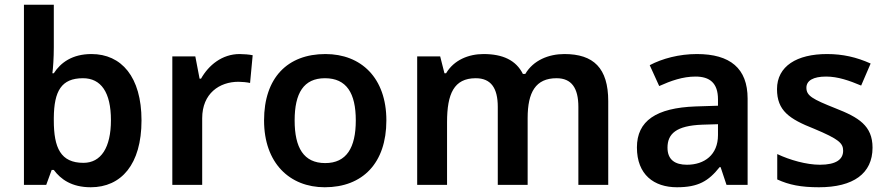

<svg xmlns="http://www.w3.org/2000/svg" viewBox="-20 -780 3741 810"><path d="M207 -580V-760H81V0H175L198 -63H207C236 -24 282 10 363 10C491 10 577 -86 577 -272C577 -456 492 -552 366 -552C285 -552 236 -516 207 -471H201C204 -493 207 -537 207 -580ZM330 -450C406 -450 448 -391 448 -273C448 -157 406 -93 332 -93C236 -93 207 -156 207 -272V-283C208 -396 239 -450 330 -450Z M991 -552C917 -552 860 -505 828 -448H822L804 -542H707V0H833V-281C833 -386 906 -435 986 -435C1000 -435 1022 -433 1035 -430L1046 -547C1032 -550 1008 -552 991 -552Z M1610 -272C1610 -452 1503 -552 1353 -552C1193 -552 1094 -452 1094 -272C1094 -92 1202 10 1350 10C1510 10 1610 -92 1610 -272ZM1223 -272C1223 -387 1261 -450 1351 -450C1442 -450 1481 -387 1481 -272C1481 -157 1442 -92 1352 -92C1261 -92 1223 -157 1223 -272Z M2361 -552C2295 -552 2230 -526 2196 -468H2186C2157 -526 2101 -552 2020 -552C1957 -552 1895 -527 1862 -471H1855L1837 -542H1740V0H1866V-265C1866 -384 1895 -450 1987 -450C2051 -450 2080 -409 2080 -329V0H2206V-282C2206 -391 2240 -450 2328 -450C2391 -450 2420 -409 2420 -329V0H2546V-353C2546 -493 2484 -552 2361 -552Z M2920 -552C2845 -552 2774 -533 2721 -505L2761 -417C2810 -439 2860 -457 2914 -457C2974 -457 3009 -430 3009 -361V-334L2915 -331C2748 -325 2667 -270 2667 -158C2667 -43 2739 10 2836 10C2926 10 2969 -16 3016 -75H3020L3045 0H3134V-364C3134 -492 3060 -552 2920 -552ZM2943 -254 3009 -256V-210C3009 -127 2952 -85 2878 -85C2829 -85 2796 -105 2796 -157C2796 -215 2832 -250 2943 -254Z M3661 -157C3661 -250 3602 -285 3505 -323C3407 -362 3382 -376 3382 -410C3382 -440 3411 -457 3465 -457C3515 -457 3563 -440 3613 -419L3653 -512C3593 -539 3535 -552 3469 -552C3342 -552 3258 -501 3258 -404C3258 -313 3310 -278 3414 -237C3519 -193 3537 -176 3537 -144C3537 -108 3508 -85 3439 -85C3382 -85 3312 -105 3259 -130V-23C3309 0 3359 10 3435 10C3580 10 3661 -48 3661 -157Z"/></svg>

Font: Noto Sans Telugu SemiBold
Style: Regular
Weight: 600
Designer: Jelle Bosma - Monotype Design Team
Foundry: Monotype Imaging Inc.
Version: Version 2.005